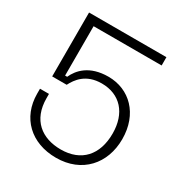

<svg xmlns="http://www.w3.org/2000/svg" viewBox="-167 -824 914 963"><g transform="rotate(30 290.0 -343.0)"><path d="M72 -700V-330H156C176 -369 214 -424 306 -424C412 -424 478 -351 478 -233C478 -109 410 -34 292 -34C182 -34 102 -95 102 -222V-246H50V-218C50 -79 147 14 292 14C442 14 534 -91 534 -233C534 -379 440 -470 318 -470C208 -470 159 -413 138 -366H126V-652H520V-700Z"/></g></svg>

Font: Space Text Light
Style: Regular
Weight: 300
Designer: Florian Karsten (Space Text), Colophon Foundry (Space Mono)
Foundry: Florian Karsten
Version: Version 1.003;PS 001.003;hotconv 1.0.88;makeotf.lib2.5.64775